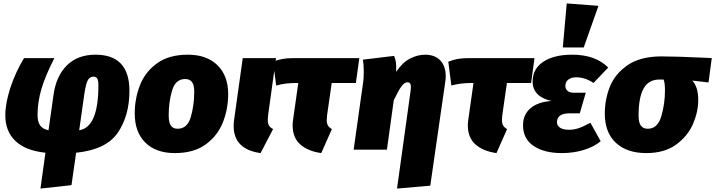

<svg xmlns="http://www.w3.org/2000/svg" viewBox="-20 -873 4172 1120"><path d="M735 -343Q735 -199 667.5 -99.5Q600 0 424 18L397 207L216 227L245 18Q127 5 69 -51.5Q11 -108 11 -200Q11 -270 40 -359.5Q69 -449 120 -534H297Q245 -432 222 -355Q199 -278 199 -202Q199 -163 214 -141.5Q229 -120 263 -113L292 -318Q307 -429 370 -491.5Q433 -554 537 -554Q735 -554 735 -343ZM472 -325 442 -113Q554 -131 554 -375Q554 -404 547 -415Q540 -426 525 -426Q504 -426 492.5 -405.5Q481 -385 472 -325Z M766 -211Q766 -298 796.5 -376Q827 -454 896.5 -504Q966 -554 1076 -554Q1186 -554 1248.5 -492.5Q1311 -431 1311 -325Q1311 -238 1280.5 -160Q1250 -82 1180.5 -31Q1111 20 1000 20Q890 20 828 -41Q766 -102 766 -211ZM1113 -338Q1113 -377 1100 -394.5Q1087 -412 1060 -412Q1004 -412 984 -345.5Q964 -279 964 -201Q964 -159 976.5 -140.5Q989 -122 1016 -122Q1073 -122 1093 -190.5Q1113 -259 1113 -338Z M1544 -201Q1542 -179 1542 -173Q1542 -153 1549 -141Q1556 -129 1573 -120L1500 20Q1343 -2 1343 -138Q1343 -156 1346 -177L1396 -534H1590Z M1888 -201Q1886 -179 1886 -173Q1886 -153 1893 -141Q1900 -129 1916 -120L1854 20Q1776 9 1731.5 -30.5Q1687 -70 1687 -142Q1687 -159 1690 -177L1720 -389H1713Q1641 -389 1591 -374L1573 -513Q1600 -524 1627 -529Q1654 -534 1692 -534H2076L2056 -389H1915Z M2375 -342Q2377 -360 2377 -364Q2377 -380 2372 -386.5Q2367 -393 2356 -393Q2340 -393 2322.5 -370Q2305 -347 2277 -288L2237 0H2043L2099 -398Q2102 -425 2102 -454Q2102 -497 2097 -525L2279 -547Q2287 -528 2289.5 -509.5Q2292 -491 2291 -454Q2328 -509 2372 -531.5Q2416 -554 2460 -554Q2516 -554 2548 -521Q2580 -488 2580 -428Q2580 -411 2577 -393L2490 210L2296 227Z M2910 -201Q2908 -179 2908 -173Q2908 -153 2915 -141Q2922 -129 2938 -120L2876 20Q2798 9 2753.5 -30.5Q2709 -70 2709 -142Q2709 -159 2712 -177L2742 -389H2735Q2663 -389 2613 -374L2595 -513Q2622 -524 2649 -529Q2676 -534 2714 -534H3098L3078 -389H2937Z M3031 -142Q3031 -205 3075 -242Q3119 -279 3197 -284Q3143 -296 3115 -324.5Q3087 -353 3087 -397Q3087 -472 3149.5 -513Q3212 -554 3318 -554Q3453 -554 3528 -479L3442 -389Q3394 -422 3341 -422Q3313 -422 3295.5 -409Q3278 -396 3278 -372Q3278 -355 3290 -343.5Q3302 -332 3327 -332H3397L3362 -212H3304Q3229 -212 3229 -160Q3229 -140 3247 -128Q3265 -116 3301 -116Q3328 -116 3356 -125.5Q3384 -135 3424 -157L3484 -49Q3444 -16 3384.5 2Q3325 20 3257 20Q3155 20 3093 -21.5Q3031 -63 3031 -142ZM3471 -839 3385 -596H3263L3286 -853Z M3508 -211Q3508 -293 3538 -368Q3568 -443 3642 -493.5Q3716 -544 3839 -544Q3921 -544 4095 -536L4132 -534L4113 -392L4019 -403Q4036 -383 4044.5 -355.5Q4053 -328 4053 -289Q4053 -221 4022.5 -150Q3992 -79 3924 -29.5Q3856 20 3750 20Q3637 20 3572.5 -40Q3508 -100 3508 -211ZM3859 -346Q3859 -390 3851 -409H3828Q3764 -410 3734.5 -357Q3705 -304 3705 -199Q3705 -158 3718.5 -140Q3732 -122 3759 -122Q3816 -122 3837.5 -194.5Q3859 -267 3859 -346Z"/></svg>

Font: FiraGO Heavy
Style: Italic
Weight: 900
Italic angle: -8°
Designer: bBox Type GmbH
Foundry: bBox Type GmbH
Version: Version 1.001